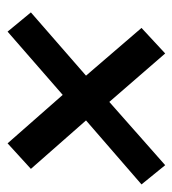

<svg xmlns="http://www.w3.org/2000/svg" viewBox="6 -516 466 519"><g transform="rotate(90 239.5 -256.0)"><path d="M13 -106 184 -255 55 -405 124 -469 255 -318 426 -469 478 -405 305 -255 436 -106 367 -43 236 -192 65 -43Z"/></g></svg>

Font: Archivo Narrow Medium
Style: Italic
Weight: 500
Italic angle: -8°
Designer: Hector Gatti
Foundry: Omnibus-Type
Version: Version 2.001